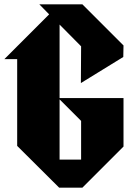

<svg xmlns="http://www.w3.org/2000/svg" viewBox="-32 -774 618 883"><path d="M341 -40H242V-317L341 -218ZM535 -512 536 -565 347 -754H149L194 -708L-12 -502H47V-103L240 89H347L536 -100V-323H242V-661L341 -561L340 -392Z"/></svg>

Font: Kidora Gothic
Style: Regular
Weight: 400
Version: Version 001.018